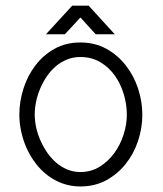

<svg xmlns="http://www.w3.org/2000/svg" viewBox="-20 -654 581 683"><path d="M266.1 -591.8 210.9 -532.2H143.6L236.8 -633.8H295.4L388.2 -532.2H320.3ZM486.3 -246.1Q486.3 -198.7 471.2 -153.1Q456.1 -107.4 427.5 -71.3Q398.9 -35.2 358.2 -12.9Q317.4 9.3 265.6 9.3Q232.4 9.3 203.1 -1.2Q173.8 -11.7 149.9 -29.8Q126 -47.9 107.2 -72.5Q88.4 -97.2 75.4 -125.5Q62.5 -153.8 55.7 -184.8Q48.8 -215.8 48.8 -246.1Q48.8 -293 63.5 -338.9Q78.1 -384.8 106 -421.4Q133.8 -458 174.1 -480.5Q214.4 -502.9 265.6 -502.9Q317.4 -502.9 358.2 -480.5Q398.9 -458 427.5 -421.4Q456.1 -384.8 471.2 -338.9Q486.3 -293 486.3 -246.1ZM431.2 -246.1Q431.2 -282.2 420.4 -318.6Q409.7 -355 388.9 -384.5Q368.2 -414.1 337.2 -432.6Q306.2 -451.2 265.6 -451.2Q240.2 -451.2 218 -442.1Q195.8 -433.1 178 -417.7Q160.2 -402.3 146.2 -381.8Q132.3 -361.3 122.8 -338.6Q113.3 -315.9 108.4 -292.2Q103.5 -268.6 103.5 -246.1Q103.5 -224.6 108.6 -200.9Q113.8 -177.2 123.8 -154.5Q133.8 -131.8 147.9 -111.3Q162.1 -90.8 179.9 -75.4Q197.8 -60.1 219.5 -51Q241.2 -42 265.6 -42Q304.2 -42 334.7 -61Q365.2 -80.1 386.7 -109.6Q408.2 -139.2 419.7 -175.5Q431.2 -211.9 431.2 -246.1Z"/></svg>

Font: SaysetthaMai
Style: Regular
Weight: 400
Designer: John M. Durdin
Foundry: Lao Script for Windows
Version: Version 1.101